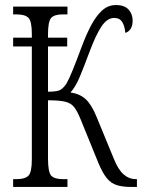

<svg xmlns="http://www.w3.org/2000/svg" viewBox="-20 -740 577 760"><path d="M32 0V-31H46Q79 -31 92.5 -44.5Q106 -58 106 -109V-556H32V-591H106V-606Q106 -656 92.5 -669.5Q79 -683 46 -683H32V-714H247V-683H228Q195 -683 182.5 -669Q170 -655 170 -604V-591H246V-556H170V-377Q209 -377 221 -385.5Q233 -394 243 -409Q253 -426 268 -463Q283 -500 303 -554Q320 -600 339.5 -637.5Q359 -675 383 -697.5Q407 -720 439 -720Q473 -720 489 -702Q505 -684 505 -659Q505 -637 496.5 -625Q488 -613 476 -610Q474 -636 464 -652.5Q454 -669 432 -669Q404 -669 381.5 -635Q359 -601 334 -534Q311 -472 295 -434Q279 -396 259 -374Q295 -369 318.5 -348Q342 -327 362 -278L430 -113Q448 -68 469.5 -49.5Q491 -31 516 -31H522V0H500Q466 0 443 -7Q420 -14 403 -34.5Q386 -55 369 -96L299 -268Q286 -300 273.5 -316Q261 -332 237.5 -337.5Q214 -343 170 -343V-113Q170 -59 182.5 -45Q195 -31 228 -31H247V0Z"/></svg>

Font: Noto Serif ExtraCondensed Light
Style: Regular
Weight: 300
Width: 2
Designer: Monotype Design Team
Foundry: Monotype Imaging Inc.
Version: Version 2.014; ttfautohint (v1.8.4.7-5d5b)